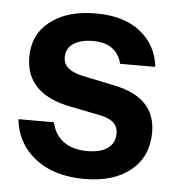

<svg xmlns="http://www.w3.org/2000/svg" viewBox="-43 -551 554 603"><g transform="rotate(5 233.5 -249.5)"><path d="M22 -158H134Q142 -120 170.5 -98.5Q199 -77 247 -77Q288 -77 310.5 -93.5Q333 -110 333 -139Q333 -161 319 -174Q305 -187 274 -193L179 -212Q39 -240 39 -356Q39 -427 92.5 -468.5Q146 -510 236 -510Q324 -510 376 -469Q428 -428 436 -359H325Q318 -389 295.5 -406Q273 -423 234 -423Q196 -423 173 -408Q150 -393 150 -365Q150 -344 165 -331Q180 -318 211 -311L316 -289Q444 -262 444 -153Q444 -77 390.5 -33Q337 11 244 11Q148 11 89 -35.5Q30 -82 22 -158Z"/></g></svg>

Font: CBA Beacon Sans Bold
Style: Regular
Weight: 700
Designer: Wei Huang
Foundry: Wei Huang
Version: Version 1.002